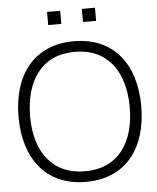

<svg xmlns="http://www.w3.org/2000/svg" viewBox="-60 -953 835 1020"><g transform="rotate(-5 357.0 -443.0)"><path d="M415 -832.5H485V-902.5H415ZM229.5 -832.5H299.5V-902.5H229.5ZM357.5 15C572.5 15 684.5 -139.5 684.5 -360C684.5 -580.5 572.5 -735 357.5 -735C142 -735 30 -580.5 30 -360C30 -139.5 142 15 357.5 15ZM357.5 -41.5C180.5 -41.5 90 -172.5 91.5 -360C93 -547.5 180.5 -678.5 357.5 -678.5C534.5 -678.5 623 -547.5 623 -360C623 -172.5 534.5 -41.5 357.5 -41.5Z"/></g></svg>

Font: Vela Sans Light
Style: Regular
Weight: 300
Designer: Principal design: Mikhail Sharanda - project Manrope.
Design modification: Ravid Balaliev
Foundry: Mikhail Sharanda
Version: Version 1.001